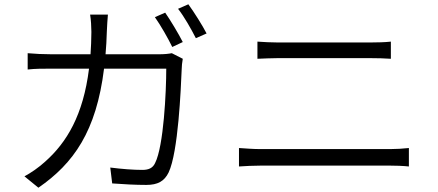

<svg xmlns="http://www.w3.org/2000/svg" viewBox="-20 -840 2040 895"><path d="M750 -781 702 -760C729 -722 763 -662 783 -621L832 -644C811 -685 775 -745 750 -781ZM858 -820 810 -799C839 -762 871 -705 893 -662L943 -684C924 -721 885 -783 858 -820ZM832 -566 781 -592C765 -589 747 -587 720 -587H472C475 -621 477 -656 478 -693C479 -717 481 -750 483 -772H400C404 -749 406 -714 406 -691C406 -654 404 -620 402 -587H220C182 -587 142 -589 109 -592V-516C143 -520 181 -520 221 -520H395C368 -303 291 -176 191 -87C163 -61 124 -34 94 -18L159 35C323 -78 429 -228 465 -520H755C755 -413 743 -159 703 -80C692 -56 672 -48 644 -48C602 -48 549 -52 494 -59L503 15C555 19 613 22 662 22C715 22 746 5 766 -36C811 -131 823 -424 827 -518C827 -531 829 -549 832 -566Z M1180 -646V-566C1210 -567 1241 -569 1275 -569C1322 -569 1657 -569 1706 -569C1738 -569 1775 -568 1802 -566V-646C1775 -643 1741 -642 1706 -642C1656 -642 1334 -642 1275 -642C1242 -642 1211 -644 1180 -646ZM1094 -150V-64C1126 -66 1159 -68 1195 -68C1251 -68 1741 -68 1798 -68C1824 -68 1857 -67 1886 -64V-150C1858 -147 1827 -145 1798 -145C1741 -145 1251 -145 1195 -145C1159 -145 1127 -148 1094 -150Z"/></svg>

Font: Noto Sans HK DemiLight
Style: Regular
Weight: 350
Designer: Ryoko NISHIZUKA 西塚涼子 (kana, bopomofo & ideographs); Paul D. Hunt (Latin, Greek & Cyrillic); Sandoll Communications 산돌커뮤니
Foundry: Adobe
Version: Version 2.004;hotconv 1.0.118;makeotfexe 2.5.65603